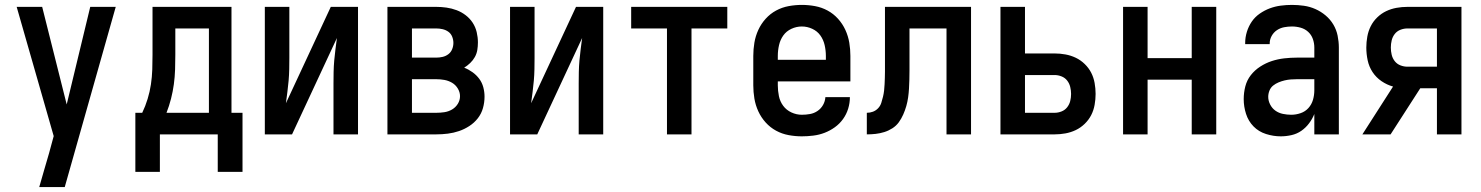

<svg xmlns="http://www.w3.org/2000/svg" viewBox="-20 -548 6040 783"><path d="M140 215Q150 180 160 145.5Q170 111 180 77L199 7L48 -520H152L252 -122L348 -520H452L244 215Z M868 153V0H632V153H532V-88H560Q573 -115 582 -144.5Q591 -174 595.5 -204Q600 -234 601 -264.5Q602 -295 602 -325V-520H924V-88H969V153ZM832 -88V-432H695V-325Q695 -295 694 -264.5Q693 -234 689 -204.5Q685 -175 677.5 -145.5Q670 -116 659 -88Z M1060 0V-520H1160V-312Q1160 -289 1159.5 -265.5Q1159 -242 1157 -219Q1155 -196 1152 -173Q1149 -150 1146 -127L1329 -520H1440V0H1340V-208Q1340 -231 1340.5 -254.5Q1341 -278 1343 -301Q1345 -324 1348 -347Q1351 -370 1354 -393L1171 0Z M1759 0H1560V-520H1759Q1780 -520 1801 -517Q1822 -514 1842 -506.5Q1862 -499 1879 -486Q1896 -473 1907.5 -455.5Q1919 -438 1924 -417Q1929 -396 1929 -375Q1929 -359 1926.5 -344Q1924 -329 1916.5 -315.5Q1909 -302 1897.5 -291Q1886 -280 1873 -272Q1891 -265 1907 -253.5Q1923 -242 1934.5 -226.5Q1946 -211 1951 -192Q1956 -173 1956 -154Q1956 -130 1949.5 -107Q1943 -84 1928.5 -65.5Q1914 -47 1894 -34Q1874 -21 1852 -13.5Q1830 -6 1806.5 -3Q1783 0 1759 0ZM1660 -313H1759Q1772 -313 1785 -316Q1798 -319 1808.5 -327Q1819 -335 1824 -347.5Q1829 -360 1829 -373Q1829 -386 1824 -398.5Q1819 -411 1808.5 -418.5Q1798 -426 1785 -429Q1772 -432 1759 -432H1660ZM1660 -88H1759Q1776 -88 1792.5 -90.5Q1809 -93 1823.5 -101.5Q1838 -110 1847 -124.5Q1856 -139 1856 -156Q1856 -172 1847 -187Q1838 -202 1823.5 -210.5Q1809 -219 1792.5 -222Q1776 -225 1759 -225H1660Z M2060 0V-520H2160V-312Q2160 -289 2159.5 -265.5Q2159 -242 2157 -219Q2155 -196 2152 -173Q2149 -150 2146 -127L2329 -520H2440V0H2340V-208Q2340 -231 2340.5 -254.5Q2341 -278 2343 -301Q2345 -324 2348 -347Q2351 -370 2354 -393L2171 0Z M2700 0V-432H2554V-520H2946V-432H2800V0Z M3250 8Q3223 8 3196 3Q3169 -2 3145 -15Q3121 -28 3102.5 -48.5Q3084 -69 3072.5 -94Q3061 -119 3056.5 -146Q3052 -173 3052 -200V-320Q3052 -347 3056.5 -374Q3061 -401 3072.5 -426Q3084 -451 3102.5 -471.5Q3121 -492 3145 -505Q3169 -518 3196 -523Q3223 -528 3250 -528Q3277 -528 3304 -523Q3331 -518 3355 -505Q3379 -492 3397.5 -471.5Q3416 -451 3427.5 -426Q3439 -401 3443.5 -374Q3448 -347 3448 -320V-216H3152V-200Q3152 -178 3156.5 -156Q3161 -134 3174 -116.5Q3187 -99 3207.5 -89.5Q3228 -80 3250 -80Q3267 -80 3283.5 -83Q3300 -86 3314 -95.5Q3328 -105 3336.5 -120Q3345 -135 3346 -152H3446Q3446 -128 3439 -105Q3432 -82 3418 -62.5Q3404 -43 3384.5 -29Q3365 -15 3343 -6.5Q3321 2 3297 5Q3273 8 3250 8ZM3348 -304V-320Q3348 -342 3343 -364Q3338 -386 3325.5 -403.5Q3313 -421 3292.5 -430.5Q3272 -440 3250 -440Q3228 -440 3207.5 -430.5Q3187 -421 3174.5 -403.5Q3162 -386 3157 -364Q3152 -342 3152 -320V-304Z M3515 0V-88Q3528 -88 3540 -92.5Q3552 -97 3561 -106.5Q3570 -116 3574 -128.5Q3578 -141 3581 -153.5Q3584 -166 3585.5 -179Q3587 -192 3587.5 -205Q3588 -218 3588.5 -230.5Q3589 -243 3589 -256V-520H3940V0H3840V-432H3689V-260Q3689 -241 3688.5 -223Q3688 -205 3687 -187Q3686 -169 3683.5 -151Q3681 -133 3676 -115.5Q3671 -98 3663.5 -81Q3656 -64 3645.5 -49.5Q3635 -35 3619.5 -25Q3604 -15 3586.5 -9.5Q3569 -4 3551 -2Q3533 0 3515 0Z M4060 0V-520H4160V-330H4281Q4303 -330 4325 -326Q4347 -322 4367 -312.5Q4387 -303 4403.5 -287Q4420 -271 4430 -251.5Q4440 -232 4444 -209.5Q4448 -187 4448 -165Q4448 -143 4444 -120.5Q4440 -98 4430 -78.5Q4420 -59 4403.5 -43Q4387 -27 4367 -17.5Q4347 -8 4325 -4Q4303 0 4281 0ZM4281 -88Q4295 -88 4309 -93.5Q4323 -99 4332 -110.5Q4341 -122 4344.5 -136Q4348 -150 4348 -165Q4348 -179 4344.5 -193.5Q4341 -208 4332 -219.5Q4323 -231 4309 -236.5Q4295 -242 4281 -242H4160V-88Z M4560 0V-520H4660V-311H4840V-520H4940V0H4840V-223H4660V0Z M5203 8Q5173 8 5143 -1.5Q5113 -11 5092 -32.5Q5071 -54 5061.5 -83.5Q5052 -113 5052 -144Q5052 -170 5058.5 -195.5Q5065 -221 5081 -241.5Q5097 -262 5119.5 -276.5Q5142 -291 5166.5 -299Q5191 -307 5217 -310Q5243 -313 5269 -313H5340V-354Q5340 -372 5334 -389Q5328 -406 5315 -418Q5302 -430 5284.5 -435Q5267 -440 5249 -440Q5233 -440 5217 -437Q5201 -434 5187.5 -425Q5174 -416 5166 -401.5Q5158 -387 5158 -371V-368H5058V-373Q5058 -396 5065 -418.5Q5072 -441 5085 -460Q5098 -479 5117.5 -492.5Q5137 -506 5158.5 -514Q5180 -522 5203 -525Q5226 -528 5249 -528Q5273 -528 5297.5 -524.5Q5322 -521 5344.5 -511Q5367 -501 5386 -485Q5405 -469 5417.5 -448Q5430 -427 5435 -402.5Q5440 -378 5440 -354V0H5340V-83Q5332 -63 5318.5 -45Q5305 -27 5287 -14.5Q5269 -2 5247 3Q5225 8 5203 8ZM5246 -80Q5265 -80 5284 -86.5Q5303 -93 5316 -107.5Q5329 -122 5334.5 -141Q5340 -160 5340 -180V-225H5269Q5256 -225 5243.5 -224Q5231 -223 5218.5 -220Q5206 -217 5194 -212Q5182 -207 5172 -199Q5162 -191 5157 -178.5Q5152 -166 5152 -153Q5152 -137 5160 -121.5Q5168 -106 5181.5 -96.5Q5195 -87 5212 -83.5Q5229 -80 5246 -80Z M5651 0H5536L5661 -195Q5636 -202 5614 -217Q5592 -232 5577.5 -254Q5563 -276 5557.5 -302Q5552 -328 5552 -354Q5552 -376 5556 -398.5Q5560 -421 5570 -441Q5580 -461 5596.5 -477Q5613 -493 5633 -502.5Q5653 -512 5675 -516Q5697 -520 5720 -520H5940V0H5840V-188H5772ZM5720 -276H5840V-432H5720Q5705 -432 5691 -426.5Q5677 -421 5668 -409.5Q5659 -398 5655.5 -383.5Q5652 -369 5652 -354Q5652 -339 5655.5 -324.5Q5659 -310 5668 -298.5Q5677 -287 5691 -281.5Q5705 -276 5720 -276Z"/></svg>

Font: Iosevka Semibold
Style: Regular
Weight: 600
Monospace: yes
Designer: Belleve Invis
Foundry: Belleve Invis
Version: Version 33.2.3; ttfautohint (v1.8.4)